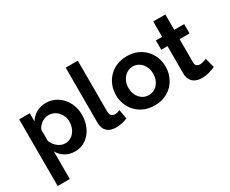

<svg xmlns="http://www.w3.org/2000/svg" viewBox="-134 -1178 2201 1838"><g transform="rotate(-30 967.0 -258.5)"><path d="M375 10Q313 10 267 -17.5Q221 -45 195 -92V213H61V-524H178V-434Q207 -480 253 -506.5Q299 -533 359 -533Q412 -533 457 -511.5Q502 -490 534.5 -453.5Q567 -417 585.5 -367.5Q604 -318 604 -263Q604 -206 587 -156Q570 -106 539.5 -69Q509 -32 467 -11Q425 10 375 10ZM330 -104Q360 -104 385.5 -117Q411 -130 429 -152Q447 -174 457 -203Q467 -232 467 -263Q467 -296 456 -324.5Q445 -353 425.5 -374Q406 -395 379.5 -407Q353 -419 322 -419Q303 -419 283 -412.5Q263 -406 246 -394Q229 -382 215.5 -366Q202 -350 195 -331V-208Q213 -163 250 -133.5Q287 -104 330 -104Z M694 -730H828V-168Q828 -139 842 -123Q856 -107 882 -107Q894 -107 908.5 -111Q923 -115 936 -121L954 -19Q927 -6 891 1Q855 8 826 8Q763 8 728.5 -25.5Q694 -59 694 -121Z M1254 10Q1190 10 1139 -12Q1088 -34 1052.5 -71.5Q1017 -109 998 -158Q979 -207 979 -261Q979 -316 998 -365Q1017 -414 1052.5 -451.5Q1088 -489 1139 -511Q1190 -533 1254 -533Q1318 -533 1368.5 -511Q1419 -489 1454.5 -451.5Q1490 -414 1509 -365Q1528 -316 1528 -261Q1528 -207 1509 -158Q1490 -109 1455 -71.5Q1420 -34 1369 -12Q1318 10 1254 10ZM1117 -261Q1117 -226 1127.5 -197.5Q1138 -169 1156.5 -148Q1175 -127 1200 -115.5Q1225 -104 1254 -104Q1283 -104 1308 -115.5Q1333 -127 1351.5 -148Q1370 -169 1380.5 -198Q1391 -227 1391 -262Q1391 -296 1380.5 -325Q1370 -354 1351.5 -375Q1333 -396 1308 -407.5Q1283 -419 1254 -419Q1225 -419 1200 -407Q1175 -395 1156.5 -374Q1138 -353 1127.5 -324Q1117 -295 1117 -261Z M1925 -27Q1898 -15 1859 -3Q1820 9 1777 9Q1749 9 1724.5 2Q1700 -5 1681.5 -20.5Q1663 -36 1652 -60.5Q1641 -85 1641 -120V-421H1572V-524H1641V-694H1775V-524H1885V-421H1775V-165Q1775 -137 1789.5 -125.5Q1804 -114 1825 -114Q1846 -114 1866 -121Q1886 -128 1898 -133Z"/></g></svg>

Font: PTCRaleway
Style: Bold
Weight: 700
Designer: Matt McInerney, Pablo Impallari, Rodrigo Fuenzalida
Foundry: Matt McInerney, Pablo Impallari, Rodrigo Fuenzalida
Version: Version 3.000g; ttfautohint (v1.5) -l 8 -r 28 -G 28 -x 14 -D